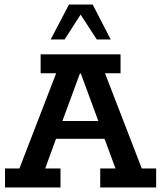

<svg xmlns="http://www.w3.org/2000/svg" viewBox="-20 -821 706 841"><path d="M2 0V-83H65L226 -500H158V-583H508V-500H440L601 -83H664V0H419V-83H486L426 -245L462 -213H206L237 -245L178 -83H245V0ZM243 -263 225 -291H437L421 -263L334 -499H330ZM202 -648 282 -801H386L465 -648H404L333 -757L263 -648Z"/></svg>

Font: Rokkitt SemiBold
Style: Regular
Weight: 600
Designer: Vernon Adams
Foundry: Vernon Adams
Version: Version 3.103